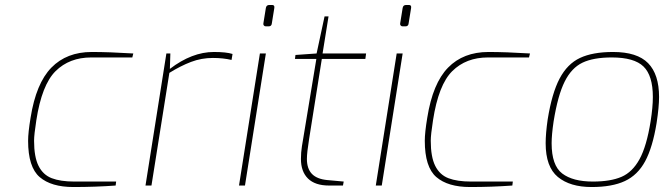

<svg xmlns="http://www.w3.org/2000/svg" viewBox="-20 -746 2680 772"><path d="M93 -180Q93 -213 103 -273Q125 -411 186.5 -474Q248 -537 349 -537Q418 -537 516 -531L512 -515H347Q259 -515 203.5 -460Q148 -405 126 -262Q117 -204 117 -180Q117 -115 135 -79Q153 -43 188 -29.5Q223 -16 279 -16H447L445 0Q363 6 275 6Q186 6 139.5 -34Q93 -74 93 -180Z M649 -531H665L663 -469Q752 -537 840 -537Q890 -537 915 -529L911 -505Q877 -513 836 -513Q790 -513 748 -497Q706 -481 661 -453L589 0H565Z M1039 -652 1049 -714Q1051 -726 1063 -726H1074Q1085 -726 1083 -714L1073 -652Q1072 -640 1060 -640H1049Q1044 -640 1041 -643.5Q1038 -647 1039 -652ZM1025 -531H1049L965 0H941Z M1190 -107Q1190 -133 1194 -158Q1198 -183 1199 -188L1252 -509H1166L1168 -525L1253 -531L1285 -680H1301L1277 -531H1452L1449 -509H1274L1223 -188Q1214 -132 1214 -107Q1214 -68 1234 -47Q1254 -26 1296 -22L1362 -16L1359 0H1303Q1247 0 1218.5 -28Q1190 -56 1190 -107Z M1589 -652 1599 -714Q1601 -726 1613 -726H1624Q1635 -726 1633 -714L1623 -652Q1622 -640 1610 -640H1599Q1594 -640 1591 -643.5Q1588 -647 1589 -652ZM1575 -531H1599L1515 0H1491Z M1688 -180Q1688 -213 1698 -273Q1720 -411 1781.5 -474Q1843 -537 1944 -537Q2013 -537 2111 -531L2107 -515H1942Q1854 -515 1798.5 -460Q1743 -405 1721 -262Q1712 -204 1712 -180Q1712 -115 1730 -79Q1748 -43 1783 -29.5Q1818 -16 1874 -16H2042L2040 0Q1958 6 1870 6Q1781 6 1734.5 -34Q1688 -74 1688 -180Z M2174 -170Q2174 -209 2182 -265Q2199 -371 2230 -430Q2261 -489 2312 -513Q2363 -537 2445 -537Q2542 -537 2586 -492Q2630 -447 2630 -356Q2630 -316 2620 -251Q2604 -153 2574 -97.5Q2544 -42 2492.5 -18Q2441 6 2359 6Q2272 6 2223 -34.5Q2174 -75 2174 -170ZM2596 -258Q2605 -315 2605 -356Q2605 -442 2567.5 -478.5Q2530 -515 2440 -515Q2366 -515 2322 -494Q2278 -473 2250.5 -418Q2223 -363 2206 -258Q2198 -204 2198 -170Q2198 -81 2240.5 -48.5Q2283 -16 2364 -16Q2435 -16 2479 -35Q2523 -54 2551.5 -106Q2580 -158 2596 -258Z"/></svg>

Font: Exo Thin
Style: Italic
Weight: 250
Italic angle: -9°
Designer: Natanael Gama
Foundry: Natanael Gama
Version: Version 1.500; ttfautohint (v1.6)